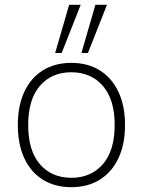

<svg xmlns="http://www.w3.org/2000/svg" viewBox="-20 -769 593 797"><path d="M276 8Q208 8 158 -23Q108 -54 81 -112Q54 -170 54 -250Q54 -330 81 -388Q108 -446 158 -477Q208 -508 276 -508Q344 -508 394 -477Q444 -446 471.5 -388Q499 -330 499 -250Q499 -170 471.5 -112Q444 -54 394 -23Q344 8 276 8ZM276 -31Q358 -31 407 -87.5Q456 -144 456 -250Q456 -356 407 -412.5Q358 -469 276 -469Q194 -469 145.5 -412.5Q97 -356 97 -250Q97 -144 145.5 -87.5Q194 -31 276 -31ZM318 -549 376 -749H424L345 -549ZM209 -549 267 -749H315L236 -549Z"/></svg>

Font: Mulish ExtraLight ExtraLight
Style: Regular
Weight: 250
Version: Version 3.603